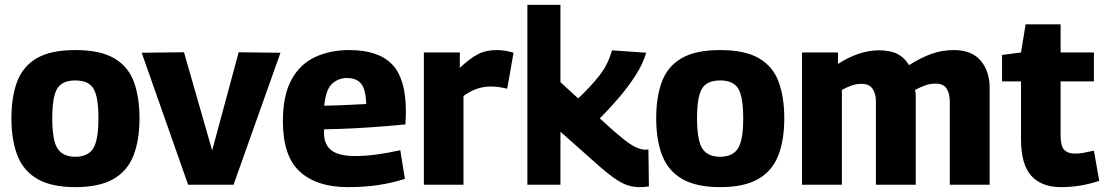

<svg xmlns="http://www.w3.org/2000/svg" viewBox="-20 -760 4550 790"><path d="M27 -273Q27 -361 50.5 -424Q74 -487 131.5 -520.5Q189 -554 290 -554Q392 -554 449.5 -520.5Q507 -487 530.5 -424Q554 -361 554 -273Q554 -183 529 -119.5Q504 -56 446 -23Q388 10 290 10Q193 10 135 -23Q77 -56 52 -119.5Q27 -183 27 -273ZM195 -273Q195 -182 217 -148.5Q239 -115 290 -115Q341 -115 363 -148.5Q385 -182 385 -273Q385 -362 364.5 -395.5Q344 -429 290 -429Q236 -429 215.5 -395.5Q195 -362 195 -273Z M754 0 563 -543 737 -545 853 -141 962 -545 1134 -543 941 0Z M1411 10Q1284 10 1214 -53.5Q1144 -117 1144 -261Q1144 -368 1179.5 -432.5Q1215 -497 1277 -525.5Q1339 -554 1417 -554Q1537 -554 1593.5 -495Q1650 -436 1650 -303Q1650 -279 1648 -248Q1614 -245 1561.5 -240.5Q1509 -236 1445.5 -232.5Q1382 -229 1314 -228Q1313 -223 1313 -215Q1313 -165 1343.5 -141.5Q1374 -118 1441 -118Q1483 -118 1531 -124.5Q1579 -131 1627 -142L1646 -24Q1593 -7 1536 1.5Q1479 10 1411 10ZM1314 -325Q1368 -326 1416 -328.5Q1464 -331 1487 -332Q1485 -392 1466 -415.5Q1447 -439 1407 -439Q1373 -439 1347 -416Q1321 -393 1314 -325Z M1872 -544V-481Q1914 -520 1946.5 -537Q1979 -554 2023 -554Q2039 -554 2056.5 -551.5Q2074 -549 2093 -543L2067 -395Q2031 -404 1998 -404Q1972 -404 1945 -395.5Q1918 -387 1887 -365V0H1724V-544Z M2612 10Q2587 10 2563 2.5Q2539 -5 2507.5 -27Q2476 -49 2428 -92L2286 -218V0H2150V-740H2286V-422L2359 -355Q2408 -401 2445 -447.5Q2482 -494 2498 -553L2639 -543Q2625 -496 2595 -449.5Q2565 -403 2526.5 -358Q2488 -313 2448 -273L2460 -262Q2511 -215 2543 -189.5Q2575 -164 2596.5 -154Q2618 -144 2636 -144Q2638 -144 2641 -144.5Q2644 -145 2648 -145L2650 7Q2631 10 2612 10Z M2680 -273Q2680 -361 2703.5 -424Q2727 -487 2784.5 -520.5Q2842 -554 2943 -554Q3045 -554 3102.5 -520.5Q3160 -487 3183.5 -424Q3207 -361 3207 -273Q3207 -183 3182 -119.5Q3157 -56 3099 -23Q3041 10 2943 10Q2846 10 2788 -23Q2730 -56 2705 -119.5Q2680 -183 2680 -273ZM2848 -273Q2848 -182 2870 -148.5Q2892 -115 2943 -115Q2994 -115 3016 -148.5Q3038 -182 3038 -273Q3038 -362 3017.5 -395.5Q2997 -429 2943 -429Q2889 -429 2868.5 -395.5Q2848 -362 2848 -273Z M3280 0V-544H3428V-497Q3515 -553 3597 -553Q3644 -553 3673.5 -537.5Q3703 -522 3720 -492Q3770 -523 3813 -538.5Q3856 -554 3905 -554Q3979 -554 4015.5 -510Q4052 -466 4052 -398V0H3888V-344Q3888 -375 3875 -395.5Q3862 -416 3829 -416Q3806 -416 3785 -408Q3764 -400 3745 -390Q3747 -382 3747.5 -373.5Q3748 -365 3748 -357V0H3584V-344Q3584 -374 3570.5 -394.5Q3557 -415 3524 -415Q3503 -415 3483.5 -408Q3464 -401 3444 -390V0Z M4346 10Q4265 10 4223 -37Q4181 -84 4181 -188V-425H4103V-534L4181 -544L4200 -660H4344V-544H4481V-425H4344V-201Q4344 -160 4358.5 -144Q4373 -128 4404 -128Q4421 -128 4439.5 -131.5Q4458 -135 4481 -140L4503 -16Q4461 -2 4422 4Q4383 10 4346 10Z"/></svg>

Font: Georama
Style: Bold
Weight: 700
Designer: Jean-Baptiste Levee
Foundry: Production Type
Version: Version 1.000